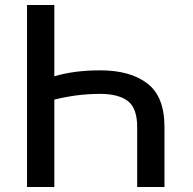

<svg xmlns="http://www.w3.org/2000/svg" viewBox="-20 -747 771 767"><path d="M490 -344Q452 -372 380 -372Q334 -372 286 -366Q241 -360 197 -349V0H88V-727H197V-442Q236 -454 282 -460Q327 -466 380 -466Q500 -466 568 -414Q637 -362 637 -240V0H528V-240Q528 -315 490 -344Z"/></svg>

Font: Sinter Medium
Style: Regular
Weight: 500
Foundry: Adobe & rsms
Version: Version 1.000